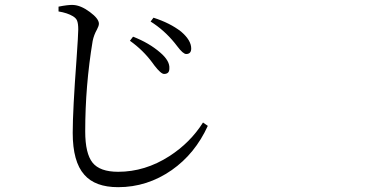

<svg xmlns="http://www.w3.org/2000/svg" viewBox="-20 -734 1540 780"><path d="M460 26.4Q366.2 26.4 322.3 -24.4Q275.4 -77.1 275.4 -194.3Q275.4 -285.2 291 -495.1Q297.9 -593.8 297.9 -614.3Q297.9 -638.7 293 -650.4Q289.1 -660.2 276.4 -668Q253.9 -681.6 217.8 -687.5V-707Q256.8 -714.8 276.4 -713.9Q307.6 -712.9 344.7 -685.5Q381.8 -658.2 381.8 -637.7Q381.8 -628.9 374 -614.3Q361.3 -591.8 356.4 -567.4Q326.2 -385.7 326.2 -200.2Q326.2 -110.4 356 -73.2Q385.7 -36.1 460 -36.1Q569.3 -36.1 668 -99.6Q752.9 -154.3 804.7 -236.3L824.2 -222.7Q772.5 -109.4 677.7 -43Q578.1 26.4 460 26.4ZM646.5 -433.6Q633.8 -433.6 607.4 -467.8Q602.5 -474.6 599.6 -478.5Q561.5 -530.3 507.8 -568.4L520.5 -585Q585.9 -559.6 630.9 -520.5Q670.9 -486.3 668 -455.1Q668 -433.6 646.5 -433.6ZM736.3 -514.6Q723.6 -514.6 700.2 -545.9Q693.4 -554.7 689.5 -559.6Q646.5 -612.3 591.8 -646.5L603.5 -662.1Q670.9 -640.6 715.8 -605.5Q756.8 -570.3 756.8 -537.1Q756.8 -514.6 736.3 -514.6Z"/></svg>

Font: Bpmf GenRyu Min R
Style: R
Weight: 400
Foundry: But Ko
Version: Version 1.320